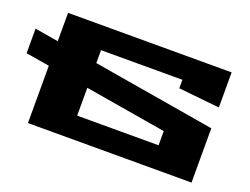

<svg xmlns="http://www.w3.org/2000/svg" viewBox="-107 -923 1493 1146"><g transform="rotate(20 639.5 -350.0)"><path d="M0 -389V-545L150 -520V-700H1189V-477L928 -504V-558H411V-476L1189 -345V0H150V-364ZM411 -142H928V-232L411 -319Z"/></g></svg>

Font: Stalinist One
Style: Regular
Weight: 400
Designer: Jovanny Lemonad
Foundry: Alexey Maslov, Jovanny Lemonad
Version: Version 3.004